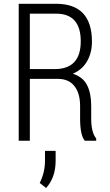

<svg xmlns="http://www.w3.org/2000/svg" viewBox="-20 -730 569 996"><path d="M264.2 -371.6Q398.9 -372.1 398.9 -515.6Q398.9 -659.2 270.5 -659.2H134.8V-371.6ZM395.5 -115.2V-180.2Q395.5 -246.1 366.2 -283.2Q336.9 -320.3 282.2 -320.8H134.8V0H77.1V-710.4H270.5Q457 -710.4 457 -513.7Q457 -456.1 431.6 -412.1Q406.2 -368.2 357.9 -347.7Q410.2 -330.6 431.6 -288.6Q453.1 -246.6 453.1 -181.2V-114.3Q453.1 -43 479 -11.7V0H419.9Q395.5 -28.3 395.5 -115.2ZM213.4 104V52.7H268.6V103Q268.6 190.9 219.2 245.1L186 219.2Q213.4 164.6 213.4 104Z"/></svg>

Font: RobotoCondensed-Light
Style: Light
Weight: 300
Designer: Google
Version: Version 1.200311; 2013